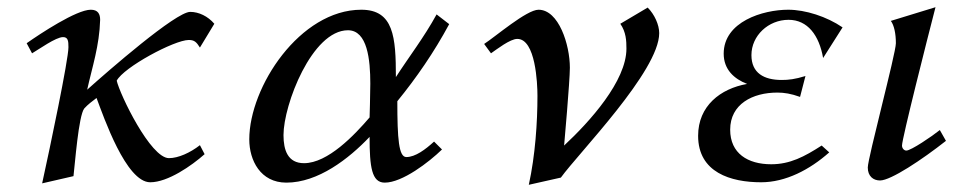

<svg xmlns="http://www.w3.org/2000/svg" viewBox="-20 -491 2689 533"><path d="M54 -371 69 -343C88 -354 135 -388 155 -388C169 -388 170 -377 170 -360C170 -325 119 -82 97 18L184 -2C188 -34 198 -170 214 -190C224 -201 236 -210 248 -219C268 -166 330 15 397 15C446 15 512 -31 548 -63L535 -88C508 -67 475 -52 449 -52C398 -52 313 -228 304 -267C323 -304 464 -380 504 -380C519 -380 525 -375 535 -359L575 -425C557 -446 532 -458 508 -458C468 -458 280 -294 222 -242C236 -305 256 -364 258 -436C258 -452 252 -464 232 -464C192 -464 91 -397 54 -371Z M672 -104C672 -46 703 16 775 16C863 16 948 -50 1006 -111C1006 -27 1012 16 1048 16C1097 16 1171 -41 1207 -76L1185 -98C1161 -76 1133 -55 1108 -55C1087 -55 1083 -105 1083 -210C1136 -275 1185 -346 1227 -424L1192 -451C1157 -387 1115 -333 1079 -277C1079 -388 1073 -464 983 -464C813 -464 672 -250 672 -104ZM767 -116C767 -200 846 -407 946 -407C1000 -407 1008 -325 1008 -259C1008 -230 1006 -165 1006 -165C964 -116 890 -38 824 -38C779 -38 767 -74 767 -116Z M1324 -369 1343 -343C1359 -354 1396 -383 1416 -383C1467 -383 1472 -259 1472 -225C1472 -152 1466 -60 1448 22L1537 2C1586 -66 1810 -294 1810 -399C1810 -422 1797 -451 1778 -470L1702 -425C1718 -402 1719 -378 1719 -356C1719 -266 1617 -153 1546 -87C1546 -87 1562 -266 1562 -303C1562 -367 1531 -464 1475 -464C1442 -464 1355 -389 1324 -369Z M1918 -114C1918 -12 2009 15 2093 15C2161 15 2228 -20 2282 -68L2261 -87C2213 -56 2173 -35 2121 -35C2056 -35 2007 -65 2007 -131C2007 -202 2069 -234 2138 -234C2157 -234 2176 -231 2201 -222L2216 -280C2187 -271 2169 -269 2150 -269C2101 -269 2066 -288 2066 -338C2066 -392 2113 -436 2169 -436C2222 -436 2254 -393 2265 -330L2319 -415C2275 -445 2216 -464 2168 -464C2098 -464 1989 -431 1989 -342C1989 -298 2018 -272 2054 -258C1980 -245 1918 -197 1918 -114Z M2389 -26C2389 -2 2404 10 2423 10C2453 10 2540 -48 2606 -100L2589 -130C2568 -113 2509 -73 2496 -73C2490 -73 2484 -79 2484 -87C2484 -106 2555 -386 2577 -471L2453 -433C2462 -421 2467 -398 2467 -371C2467 -343 2389 -52 2389 -26Z"/></svg>

Font: KpRoman
Style: SemiboldItalic
Weight: 600
Italic angle: -11°
Version: Version 0.66